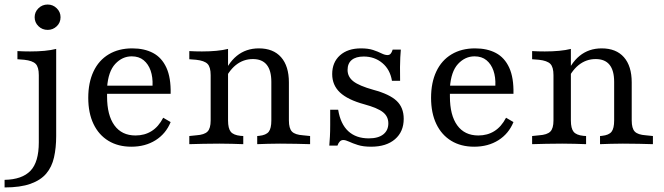

<svg xmlns="http://www.w3.org/2000/svg" viewBox="-47 -642 2959 855"><path d="M125.8 -206.5V-307.3Q125.8 -343.5 111.7 -357.7Q97.6 -371.8 61.3 -375.8L30.6 -378.2V-414.5Q45.2 -413.7 58.9 -413.3Q72.6 -412.9 87.1 -412.9Q122.6 -412.9 151.6 -415.7Q180.6 -418.5 203.2 -424.2V-414.5V-206.5ZM-26.6 192.7V158.9Q51.6 157.3 88.7 118.5Q125.8 79.8 125.8 -8.1V-206.5H203.2V-36.3Q203.2 16.1 193.5 58.9Q183.9 101.6 158.9 131Q133.9 160.5 88.7 176.6Q43.5 192.7 -26.6 192.7ZM165.3 -508.9Q141.1 -508.9 124.2 -525.4Q107.3 -541.9 107.3 -565.3Q107.3 -588.7 124.2 -605.2Q141.1 -621.8 165.3 -621.8Q188.7 -621.8 205.6 -605.2Q222.6 -588.7 222.6 -565.3Q222.6 -541.1 205.6 -525Q188.7 -508.9 165.3 -508.9Z M537.9 11.3Q479 11.3 435.9 -14.9Q392.7 -41.1 369.4 -89.9Q346 -138.7 346 -206.5Q346 -274.2 369.4 -323.8Q392.7 -373.4 437.1 -400Q481.5 -426.6 541.9 -426.6Q596 -426.6 634.7 -406Q673.4 -385.5 694 -340.7Q714.5 -296 712.9 -224.2H397.6L396.8 -260.5H632.3Q633.9 -298.4 623.8 -327.4Q613.7 -356.5 592.7 -373.8Q571.8 -391.1 539.5 -391.1Q497.6 -391.1 466.1 -357.3Q434.7 -323.4 429.8 -251.6L430.6 -249.2Q429.8 -241.1 429.8 -231.9Q429.8 -222.6 429.8 -212.1Q429.8 -129 462.5 -83.9Q495.2 -38.7 556.5 -38.7Q596.8 -38.7 627.8 -58.1Q658.9 -77.4 679.8 -117.7L712.9 -98.4Q691.9 -46.8 646 -17.7Q600 11.3 537.9 11.3Z M929.8 -2.4Q889.5 -2.4 858.5 -1.6Q827.4 -0.8 796 0V-36.3L827.4 -39.5Q862.9 -41.9 877 -56Q891.1 -70.2 891.1 -105.6V-206.5H968.5V-105.6Q968.5 -70.2 980.6 -55.2Q992.7 -40.3 1024.2 -37.1L1036.3 -36.3V0Q1010.5 -0.8 985.9 -1.6Q961.3 -2.4 929.8 -2.4ZM891.1 -206.5V-307.3Q891.1 -343.5 877 -357.7Q862.9 -371.8 826.6 -375.8L796 -378.2V-414.5Q810.5 -413.7 823.8 -413.3Q837.1 -412.9 852.4 -412.9Q887.1 -412.9 916.5 -415.7Q946 -418.5 968.5 -424.2V-414.5V-206.5ZM1161.3 -206.5V-277.4Q1161.3 -328.2 1140.7 -353.6Q1120.2 -379 1079 -379Q1036.3 -379 1002.8 -352Q969.4 -325 946 -270.2L940.3 -290.3Q966.1 -359.7 1007.3 -393.1Q1048.4 -426.6 1105.6 -426.6Q1170.2 -426.6 1204.8 -387.1Q1239.5 -347.6 1239.5 -275V-206.5ZM1200 -2.4Q1170.2 -2.4 1146.4 -1.6Q1122.6 -0.8 1098.4 0V-36.3L1107.3 -37.1Q1137.9 -40.3 1149.6 -55.2Q1161.3 -70.2 1161.3 -105.6V-206.5H1239.5V-105.6Q1239.5 -70.2 1253.2 -56Q1266.9 -41.9 1302.4 -39.5L1333.9 -36.3V0Q1302.4 -0.8 1271.8 -1.6Q1241.1 -2.4 1200 -2.4Z M1605.6 11.3Q1570.2 11.3 1546.4 3.6Q1522.6 -4 1507.3 -11.3Q1491.9 -18.5 1481.5 -18.5Q1464.5 -18.5 1455.6 6.5H1419.4Q1421 -12.1 1422.2 -34.3Q1423.4 -56.5 1423.4 -85.5Q1423.4 -114.5 1423.4 -153.2H1458.9Q1469.4 -89.5 1504 -57.7Q1538.7 -25.8 1595.2 -25.8Q1637.1 -25.8 1659.7 -43.5Q1682.3 -61.3 1682.3 -92.7Q1682.3 -123.4 1658.5 -142.3Q1634.7 -161.3 1575.8 -177.4Q1501.6 -197.6 1466.9 -230.2Q1432.3 -262.9 1432.3 -312.1Q1432.3 -364.5 1466.9 -395.6Q1501.6 -426.6 1560.5 -426.6Q1592.7 -426.6 1614.5 -419.4Q1636.3 -412.1 1651.6 -404.4Q1666.9 -396.8 1678.2 -396.8Q1687.1 -396.8 1692.3 -402.4Q1697.6 -408.1 1701.6 -421H1737.9Q1736.3 -404.8 1735.5 -386.3Q1734.7 -367.7 1734.3 -343.1Q1733.9 -318.5 1734.7 -282.3H1698.4Q1690.3 -332.3 1655.6 -361.3Q1621 -390.3 1572.6 -390.3Q1537.9 -390.3 1519.4 -375Q1500.8 -359.7 1500.8 -330.6Q1500.8 -300 1526.6 -279.8Q1552.4 -259.7 1616.1 -241.9Q1687.9 -222.6 1719.4 -192.7Q1750.8 -162.9 1750.8 -112.9Q1750.8 -55.6 1712.1 -22.2Q1673.4 11.3 1605.6 11.3Z M2064.5 11.3Q2005.6 11.3 1962.5 -14.9Q1919.4 -41.1 1896 -89.9Q1872.6 -138.7 1872.6 -206.5Q1872.6 -274.2 1896 -323.8Q1919.4 -373.4 1963.7 -400Q2008.1 -426.6 2068.5 -426.6Q2122.6 -426.6 2161.3 -406Q2200 -385.5 2220.6 -340.7Q2241.1 -296 2239.5 -224.2H1924.2L1923.4 -260.5H2158.9Q2160.5 -298.4 2150.4 -327.4Q2140.3 -356.5 2119.4 -373.8Q2098.4 -391.1 2066.1 -391.1Q2024.2 -391.1 1992.7 -357.3Q1961.3 -323.4 1956.5 -251.6L1957.3 -249.2Q1956.5 -241.1 1956.5 -231.9Q1956.5 -222.6 1956.5 -212.1Q1956.5 -129 1989.1 -83.9Q2021.8 -38.7 2083.1 -38.7Q2123.4 -38.7 2154.4 -58.1Q2185.5 -77.4 2206.5 -117.7L2239.5 -98.4Q2218.5 -46.8 2172.6 -17.7Q2126.6 11.3 2064.5 11.3Z M2456.5 -2.4Q2416.1 -2.4 2385.1 -1.6Q2354 -0.8 2322.6 0V-36.3L2354 -39.5Q2389.5 -41.9 2403.6 -56Q2417.7 -70.2 2417.7 -105.6V-206.5H2495.2V-105.6Q2495.2 -70.2 2507.3 -55.2Q2519.4 -40.3 2550.8 -37.1L2562.9 -36.3V0Q2537.1 -0.8 2512.5 -1.6Q2487.9 -2.4 2456.5 -2.4ZM2417.7 -206.5V-307.3Q2417.7 -343.5 2403.6 -357.7Q2389.5 -371.8 2353.2 -375.8L2322.6 -378.2V-414.5Q2337.1 -413.7 2350.4 -413.3Q2363.7 -412.9 2379 -412.9Q2413.7 -412.9 2443.1 -415.7Q2472.6 -418.5 2495.2 -424.2V-414.5V-206.5ZM2687.9 -206.5V-277.4Q2687.9 -328.2 2667.3 -353.6Q2646.8 -379 2605.6 -379Q2562.9 -379 2529.4 -352Q2496 -325 2472.6 -270.2L2466.9 -290.3Q2492.7 -359.7 2533.9 -393.1Q2575 -426.6 2632.3 -426.6Q2696.8 -426.6 2731.5 -387.1Q2766.1 -347.6 2766.1 -275V-206.5ZM2726.6 -2.4Q2696.8 -2.4 2673 -1.6Q2649.2 -0.8 2625 0V-36.3L2633.9 -37.1Q2664.5 -40.3 2676.2 -55.2Q2687.9 -70.2 2687.9 -105.6V-206.5H2766.1V-105.6Q2766.1 -70.2 2779.8 -56Q2793.5 -41.9 2829 -39.5L2860.5 -36.3V0Q2829 -0.8 2798.4 -1.6Q2767.7 -2.4 2726.6 -2.4Z"/></svg>

Font: Playfair 9pt
Style: Regular
Weight: 400
Designer: Claus Eggers Sørensen
Foundry: Claus Eggers Sørensen
Version: Version 2.203